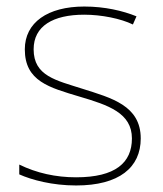

<svg xmlns="http://www.w3.org/2000/svg" viewBox="-20 -624 498 588"><path d="M411 -200C411 -301 321 -324 233 -352C152 -378 83 -391 83 -473C83 -544 142 -579 238 -579C291 -579 350 -567 387 -549L398 -574C356 -591 301 -604 238 -604C126 -604 56 -555 56 -473C56 -375 131 -356 224 -328C312 -302 384 -278 384 -200C384 -126 334 -81 213 -81C151 -81 92 -94 39 -120V-90C77 -73 140 -56 213 -56C345 -56 411 -111 411 -200Z"/></svg>

Font: Noto Sans Malayalam UI Thin
Style: Regular
Weight: 100
Designer: Jelle Bosma - Monotype Design Team
Foundry: Monotype Imaging Inc.
Version: Version 2.104